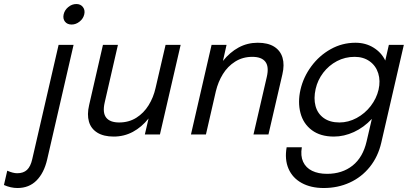

<svg xmlns="http://www.w3.org/2000/svg" viewBox="-116 -675 2048 964"><path d="M-96.2 253.9 -79.6 182.1Q-50.3 194.8 -29.8 194.8Q1.5 194.8 19.5 178Q37.6 161.1 45.9 124L178.2 -449.7H253.4L120.6 126.5Q105 193.4 67.4 231.2Q29.8 269 -28.3 269Q-62 269 -96.2 253.9ZM203.6 -603Q208.5 -624.5 226.8 -639.6Q245.1 -654.8 267.6 -654.8Q288.6 -654.8 300.3 -639.6Q312 -624.5 307.1 -603Q302.2 -581.5 283.7 -566.7Q265.1 -551.8 243.7 -551.8Q221.7 -551.8 210.2 -566.4Q198.7 -581.1 203.6 -603Z M331.5 -147.5 400.9 -449.7H476.1L409.7 -160.6Q397.9 -109.4 417 -84.7Q436 -60.1 482.4 -60.1Q530.8 -60.1 568.4 -83.7Q606 -107.4 630.1 -146.5Q654.3 -185.5 665 -232.9L715.3 -449.7H791L687 0H611.3L629.9 -80.1Q595.2 -36.6 551 -12.9Q506.8 10.7 455.1 10.7Q404.3 10.7 372.6 -9Q340.8 -28.8 330.6 -64.2Q320.3 -99.6 331.5 -147.5Z M946.3 -449.7H1021.5L1003.4 -369.1Q1038.1 -412.6 1082 -436.5Q1126 -460.4 1178.2 -460.4Q1229 -460.4 1260.5 -440.7Q1292 -420.9 1302.5 -385.3Q1313 -349.6 1301.8 -301.8L1231.9 0H1156.7L1223.6 -289.1Q1235.4 -340.3 1216.3 -365Q1197.3 -389.6 1150.9 -389.6Q1102.5 -389.6 1064.7 -365.7Q1026.9 -341.8 1002.9 -302.7Q979 -263.7 967.8 -216.8L918 0H842.8Z M1323.2 64.5H1399.4Q1392.1 107.4 1406 137.5Q1419.9 167.5 1450.9 182.6Q1481.9 197.8 1525.9 197.8Q1602.1 197.8 1654.1 156.5Q1706.1 115.2 1724.6 35.2L1751 -78.1Q1710.9 -35.2 1661.1 -12.2Q1611.3 10.7 1560.5 10.7Q1492.7 10.7 1449.7 -21.5Q1406.7 -53.7 1392.6 -107.7Q1378.4 -161.6 1392.6 -224.6Q1407.2 -288.1 1447 -342Q1486.8 -396 1544.4 -428.2Q1602.1 -460.4 1668.9 -460.4Q1719.7 -460.4 1759.5 -435.8Q1799.3 -411.1 1818.4 -371.1L1836.4 -449.7H1911.6L1798.3 41.5Q1782.2 111.3 1741 162.8Q1699.7 214.4 1639.9 241.7Q1580.1 269 1509.3 269Q1444.8 269 1398.7 243.7Q1352.5 218.3 1332.5 171.9Q1312.5 125.5 1323.2 64.5ZM1588.4 -60.1Q1632.8 -60.1 1674.6 -82.5Q1716.3 -105 1745.4 -142.8Q1774.4 -180.7 1784.7 -224.6Q1794.9 -269 1783 -307.1Q1771 -345.2 1739.7 -367.4Q1708.5 -389.6 1664.6 -389.6Q1616.7 -389.6 1575.9 -368.2Q1535.2 -346.7 1507.1 -310.1Q1479 -273.4 1468.8 -228.5Q1458 -180.7 1468.3 -142.6Q1478.5 -104.5 1509.5 -82.3Q1540.5 -60.1 1588.4 -60.1Z"/></svg>

Font: Glacial Indifference
Style: Italic
Weight: 400
Designer: Alfredo Marco Pradil
Foundry: Alfredo Marco Pradil
Version: Version 1.312